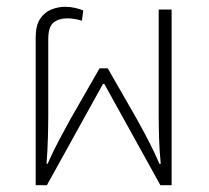

<svg xmlns="http://www.w3.org/2000/svg" viewBox="-20 -545 615 565"><path d="M85 0V-435Q85 -470 98 -489.5Q111 -509 131 -517Q151 -525 172 -525Q187 -525 202 -521.5Q217 -518 225 -514L221 -484Q212 -487 200.5 -489Q189 -491 178 -491Q153 -491 137.5 -478.5Q122 -466 122 -430V-206Q122 -177 121 -140.5Q120 -104 117 -63H120Q137 -101 154 -133Q171 -165 187 -194L273 -344H297L383 -194Q404 -156 419.5 -126Q435 -96 449 -63H453Q449 -104 448 -140.5Q447 -177 447 -206V-517H485V0H452L287 -298H283L118 0Z"/></svg>

Font: Noto Sans Thai UI SemCond ExtLt
Style: Regular
Weight: 200
Width: 4
Designer: Monotype Design Team
Foundry: Monotype Imaging Inc.
Version: Version 2.000